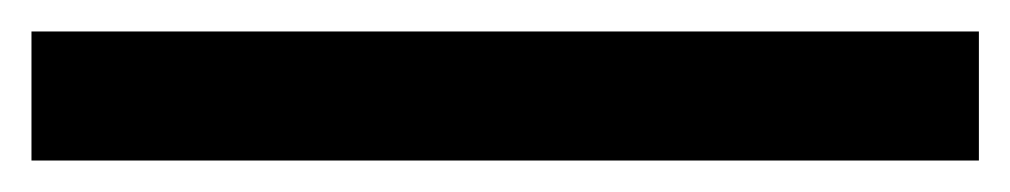

<svg xmlns="http://www.w3.org/2000/svg" viewBox="-20 4 642 122"><path d="M0 106V24H602V106Z"/></svg>

Font: Bricolage Grotesque 72pt
Style: Regular
Weight: 400
Version: Version 1.001;gftools[0.9.33.dev8+g029e19f]